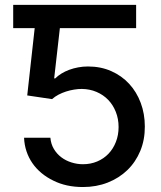

<svg xmlns="http://www.w3.org/2000/svg" viewBox="-20 -747 650 777"><path d="M33.4 -727.3H530.9V-633.2H222.3L199.2 -429.7H203.5Q214.1 -440.3 228.5 -449.2Q242.9 -458.1 260.1 -464.5Q277.3 -470.9 296.5 -474.4Q315.7 -478 335.9 -478Q387.8 -478 430 -459.3Q472.3 -440.7 502.7 -407.8Q533 -375 549.5 -330.6Q566.1 -286.2 566.1 -235.1Q566.4 -181.5 547.8 -136.4Q529.1 -91.3 495.6 -58.8Q462 -26.3 416 -8.2Q370 9.9 315.7 9.9Q247.5 9.9 196 -16Q169.4 -28.8 147.9 -46.7Q126.4 -64.6 111.2 -86.6Q95.9 -108.7 87.2 -134.8Q78.5 -160.9 77.4 -189.6H183.9Q186.1 -164.1 198 -144.2Q209.9 -124.3 228 -110.6Q246.1 -96.9 269 -89.7Q291.9 -82.4 315.7 -82.4Q346.9 -82.4 373.4 -93.6Q399.9 -104.8 419 -124.8Q438.2 -144.9 449 -172.6Q459.9 -200.3 459.9 -233Q459.9 -266 448.7 -294.2Q437.5 -322.4 417.8 -342.9Q398.1 -363.3 370.7 -375Q343.4 -386.7 311.1 -387.1Q296.2 -387.1 279.7 -384.4Q263.1 -381.7 247.2 -376.6Q231.2 -371.4 216.6 -363.8Q202.1 -356.2 190.7 -345.9L90.2 -360.8L120.4 -633.2H33.4Z"/></svg>

Font: Inter P Medium
Style: Regular
Weight: 500
Designer: Rasmus Andersson
Foundry: rsms
Version: Version 3.018;git-588b23468